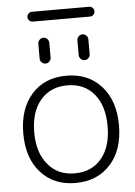

<svg xmlns="http://www.w3.org/2000/svg" viewBox="-59 -938 683 970"><g transform="rotate(-5 282.5 -452.5)"><path d="M150.4 -120.1Q199.2 -60.5 285.2 -60.5Q371.1 -60.5 420.9 -120.1Q470.7 -179.7 470.7 -283.7Q470.7 -387.7 420.9 -447.3Q371.1 -506.8 285.2 -506.8Q199.2 -506.8 148.9 -447.3Q98.6 -387.7 98.6 -283.7Q98.6 -179.7 150.4 -120.1ZM108.4 -85.9Q43 -158.2 43 -283.2Q43 -408.2 108.4 -481.9Q173.8 -555.7 284.7 -555.7Q395.5 -555.7 461.9 -481.9Q528.3 -408.2 528.3 -283.2Q528.3 -158.2 461.9 -85Q395.5 -11.7 284.7 -11.7Q173.8 -11.7 108.4 -85.9ZM140.6 -842.8Q129.9 -842.8 122.6 -850.1Q115.2 -857.4 115.2 -867.7Q115.2 -877.9 122.6 -885.3Q129.9 -892.6 140.6 -892.6H429.7Q440.4 -892.6 447.8 -885.3Q455.1 -877.9 455.1 -867.7Q455.1 -857.4 447.8 -850.1Q440.4 -842.8 429.7 -842.8ZM158.2 -654.3V-728.5Q158.2 -740.2 166.5 -748.5Q174.8 -756.8 186 -756.8Q197.3 -756.8 205.6 -748.5Q213.9 -740.2 213.9 -728.5V-654.3Q213.9 -642.6 205.6 -634.3Q197.3 -626 186 -626Q174.8 -626 166.5 -634.3Q158.2 -642.6 158.2 -654.3ZM356.4 -654.3V-728.5Q356.4 -740.2 364.7 -748.5Q373 -756.8 384.3 -756.8Q395.5 -756.8 403.8 -748.5Q412.1 -740.2 412.1 -728.5V-654.3Q412.1 -642.6 403.8 -634.3Q395.5 -626 384.3 -626Q373 -626 364.7 -634.3Q356.4 -642.6 356.4 -654.3Z"/></g></svg>

Font: Gen Jyuu Gothic Light
Style: Regular
Weight: 200
Designer: [Source Han Sans]
Ryoko NISHIZUKA  (kana & ideographs); Paul D. Hunt (Latin, Greek & Cyrillic); Wenlong ZHANG  (bopomofo
Version: Version 1.002.20150607